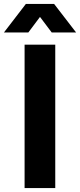

<svg xmlns="http://www.w3.org/2000/svg" viewBox="-56 -956 407 976"><path d="M69 0V-729H224.9V0ZM-36 -790.9 75.6 -936.1H219L330.9 -790.9H206.9L147.3 -870L88 -790.9Z"/></svg>

Font: Mona Sans ExtraLight
Style: Regular
Weight: 200
Designer: Deni Anggara
Foundry: GitHub
Version: Version 2.000